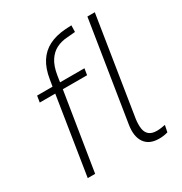

<svg xmlns="http://www.w3.org/2000/svg" viewBox="-167 -832 918 966"><g transform="rotate(-30 292.0 -349.5)"><path d="M70 0 141 -450H51L57 -487H157L145 -477L153 -525Q162 -583 186.5 -621.5Q211 -660 251 -680.5Q291 -701 347 -705L383 -707L382 -669L337 -665Q300 -663 271.5 -648.5Q243 -634 223.5 -604Q204 -574 196 -524L189 -478L181 -487H332L326 -450H185L113 0ZM481 8Q424 8 398.5 -29Q373 -66 384 -132L475 -705H518L428 -136Q424 -105 427.5 -81.5Q431 -58 446.5 -45Q462 -32 491 -32Q504 -32 517 -34Q530 -36 540 -38L532 1Q517 5 505 6.5Q493 8 481 8Z"/></g></svg>

Font: Nunito Sans 10pt SemiCondensed ExtraLight
Style: Italic
Weight: 250
Width: 4
Italic angle: -9°
Designer: Vernon Adams
Foundry: Vernon Adams
Version: Version 3.101;gftools[0.9.27]